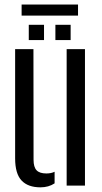

<svg xmlns="http://www.w3.org/2000/svg" viewBox="-20 -816 450 844"><path d="M46.5 -120V-600H127L127.5 -113.5Q127.5 -81.5 140.8 -67.5Q154 -53.5 184 -53.5Q205 -53.5 220 -61V-10Q193.5 7.5 158 7.5Q103 7.5 74.8 -22.5Q46.5 -52.5 46.5 -120ZM273 0V-600H353.5V0ZM223.5 -640V-707H290.5V-640ZM106.5 -640V-707H173.5V-640ZM75 -796H323V-747.5H75Z"/></svg>

Font: Big Shoulders Stencil Text
Style: Regular
Weight: 400
Designer: Patric King
Foundry: XO Type Co
Version: Version 1.000